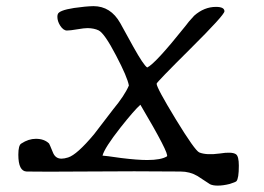

<svg xmlns="http://www.w3.org/2000/svg" viewBox="-20 -553 852 619"><path d="M740.7 -55.7Q750 -49.3 750 -19Q750 22.5 742.2 31.2Q739.3 34.2 720.7 40Q699.7 45.4 681.6 45.4Q666.5 45.4 657.2 41Q636.7 27.8 616.2 14.2Q591.8 0 562 0Q423.8 -1.5 242.2 0Q122.1 1 65.9 0Q39.1 -1 39.1 -54.2Q39.1 -85 48.8 -90.3Q71.8 -105.5 95.7 -105.5Q122.6 -105.5 138.2 -90.3Q139.2 -89.4 150.4 -62Q158.2 -41.5 178.2 -41.5Q187.5 -41.5 199.7 -45.4Q228 -54.2 283.2 -120.1Q314 -160.2 344.2 -199.7Q381.8 -245.1 395.5 -277.3Q390.6 -304.7 354.5 -373.5Q316.9 -445.8 297.9 -455.1Q283.7 -461.9 262.7 -462.4Q251.5 -462.4 229 -458.5Q206.5 -454.6 195.8 -454.6Q184.1 -454.6 173.8 -470.7Q165 -484.9 165 -498.5Q165 -503.4 166 -506.3Q168.5 -519.5 218.8 -527.3Q255.9 -532.7 281.2 -533.2Q336.9 -533.2 367.7 -478.5Q388.7 -440.9 409.7 -402.3Q442.9 -342.8 454.6 -335.4Q480.5 -347.2 577.6 -468.8Q586.4 -481.4 606 -502.4Q638.2 -530.8 676.3 -530.8Q703.6 -530.8 703.6 -516.6Q703.6 -504.9 594.2 -396.2Q484.9 -287.6 484.9 -283.2Q484.9 -270 546.6 -168.7Q608.4 -67.4 622.6 -61.5Q645.5 -52.2 688.5 -58.1Q728 -64.5 740.7 -55.7ZM518.1 -48.8Q527.3 -55.2 432.6 -215.3Q413.1 -198.2 368.7 -142.1Q316.9 -76.2 310.5 -51.3Q316.9 -51.3 371.1 -43.5Q422.9 -37.1 454.6 -37.1Q499 -37.1 518.1 -48.8Z"/></svg>

Font: Accordance
Style: Regular
Weight: 400
Version: Version 1.1 (build May 11, 2018) Miklal Software Solutions, 